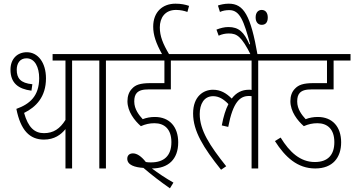

<svg xmlns="http://www.w3.org/2000/svg" viewBox="-20 -916 1926 1044"><path d="M372 -587H458V-622H266V-587H336V-264C306 -216 271 -192 219 -192C168 -192 133 -223 111 -302C176 -334 230 -389 230 -490C230 -576 186 -632 126 -632C75 -632 37 -597 37 -537C37 -464 80 -432 151 -423L156 -458C91 -464 71 -491 71 -537C71 -571 88 -599 124 -599C170 -599 193 -550 193 -491C193 -394 142 -350 69 -324C92 -208 141 -157 219 -157C276 -157 312 -184 336 -214V0H372Z M556 -587H642V-622H446V-587H520V0H556Z M820 -246C875 -246 912 -213 912 -143C912 -68 871 -33 801 -33C792 -33 783 -33 773 -35C748 -67 724 -82 703 -82C685 -82 672 -72 672 -53C672 -18 714 -6 760 -3C803 34 851 71 904 108L923 77C881 53 839 25 806 0C895 0 949 -50 949 -142C949 -226 902 -280 822 -280C799 -280 776 -276 756 -268C736 -290 710 -322 710 -364C710 -385 714 -400 724 -411C737 -424 754 -430 791 -430H909V-587H1000V-622H899C866 -678 849 -719 849 -767C849 -819 877 -862 937 -862C962 -862 982 -857 999 -851L1008 -884C988 -891 965 -896 934 -896C864 -896 813 -851 813 -771C813 -726 828 -681 861 -622H630V-587H874V-464H799C741 -464 716 -454 698 -434C681 -417 673 -393 673 -366C673 -309 712 -260 746 -230C771 -241 794 -246 820 -246Z M988 -587H1348V-427C1343 -428 1339 -428 1333 -428C1296 -428 1265 -413 1240 -380C1211 -409 1180 -428 1138 -428C1087 -428 1030 -393 1030 -299C1030 -203 1086 -113 1182 7L1210 -12C1120 -125 1066 -208 1066 -296C1066 -350 1089 -393 1139 -393C1170 -393 1196 -377 1222 -350C1207 -321 1195 -283 1186 -234L1221 -226C1247 -363 1286 -394 1333 -394C1338 -394 1343 -394 1348 -393V0H1384V-587H1470V-622H988Z M1345 -615H1381C1343 -834 1305 -896 1224 -896C1200 -896 1180 -891 1165 -886L1176 -851C1191 -858 1208 -861 1227 -861C1285 -861 1306 -801 1340 -676L1336 -675C1307 -742 1278 -769 1222 -769C1199 -769 1178 -763 1157 -755L1169 -722C1187 -730 1204 -734 1224 -734C1268 -734 1293 -719 1345 -615ZM1370 -821C1370 -794 1385 -781 1403 -781C1423 -781 1436 -793 1436 -821C1436 -847 1423 -862 1403 -862C1384 -862 1370 -848 1370 -821Z M1706 -246C1761 -246 1798 -213 1798 -143C1798 -74 1763 -35 1692 -35C1613 -35 1555 -88 1506 -168L1475 -149C1531 -61 1598 0 1694 0C1790 0 1835 -60 1835 -142C1835 -226 1788 -280 1708 -280C1685 -280 1662 -276 1642 -268C1622 -290 1596 -322 1596 -364C1596 -385 1600 -400 1610 -411C1623 -424 1640 -430 1678 -430H1794V-587H1886V-622H1458V-587H1758V-464H1685C1628 -464 1603 -454 1584 -434C1567 -417 1559 -394 1559 -366C1559 -309 1598 -260 1632 -230C1657 -241 1680 -246 1706 -246Z"/></svg>

Font: Noto Sans ExtraCondensed ExtraLight
Style: Italic
Weight: 200
Width: 2
Italic angle: -12°
Designer: Monotype Design Team
Foundry: Monotype Imaging Inc.
Version: Version 2.013